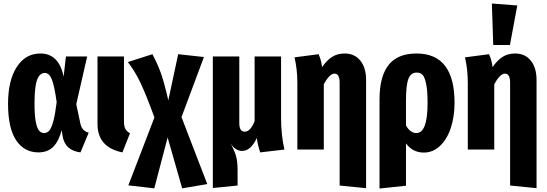

<svg xmlns="http://www.w3.org/2000/svg" viewBox="-20 -853 3121 1095"><path d="M210 -547.9Q315.9 -547.9 342.8 -416L356 -530.8H477.1L415 -258.8L438 -149.9Q442.9 -126.5 454.6 -114Q466.3 -101.6 485.8 -96.2L439 16.1Q351.1 5.4 336.9 -77.1L332 -110.8Q314.5 -46.4 283 -15.1Q251.5 16.1 199.2 16.1Q118.2 16.1 72 -53Q25.9 -122.1 25.9 -261.2Q25.9 -393.6 75.4 -470.7Q125 -547.9 210 -547.9ZM235.8 -437Q205.6 -437 191.2 -396.7Q176.8 -356.4 176.8 -261.2Q176.8 -197.8 183.8 -159.9Q190.9 -122.1 202.6 -108.2Q214.4 -94.2 231.9 -94.2Q249 -94.2 261.2 -108.4Q273.4 -122.6 284.2 -162.1Q294.9 -201.7 303.2 -271Q289.6 -366.2 275.1 -401.6Q260.7 -437 235.8 -437Z M687 -530.8V-159.2Q687 -132.8 694.8 -118.2Q702.6 -103.5 721.2 -92.8L678.2 16.1Q536.1 -12.7 536.1 -146V-530.8Z M1015.1 -185.1 1162.1 196.8 1019 221.2 936 -68.8 859.9 221.2 711.9 204.1 860.8 -183.1Q813 -314 780.8 -381.6Q748.5 -449.2 709 -499L849.1 -543.9Q878.4 -489.3 897.2 -437Q916 -384.8 939.9 -280.8L996.1 -543.9L1143.1 -527.8Z M1602.1 0 1463.9 16.1Q1449.7 -24.9 1444.8 -65.9Q1410.2 7.8 1360.8 7.8Q1322.3 7.8 1294.9 -35.2Q1315.9 2.9 1325.4 34.4Q1335 65.9 1335 117.2V205.1L1193.8 219.2V-530.8H1344.7V-152.8Q1344.7 -125 1352.8 -113.5Q1360.8 -102.1 1376 -102.1Q1408.2 -102.1 1432.1 -162.1V-530.8H1583V-182.1Q1583 -82 1602.1 0Z M1945.8 -547.9Q2002.4 -547.9 2035.2 -507.1Q2067.9 -466.3 2067.9 -397V220.2L1917 205.1V-380.9Q1917 -433.1 1887.7 -433.1Q1859.4 -433.1 1826.7 -372.1V0H1675.8V-379.9Q1675.8 -458 1659.7 -525.9L1796.9 -543.9Q1812.5 -509.8 1816.9 -470.2Q1843.8 -509.3 1874 -528.6Q1904.3 -547.9 1945.8 -547.9Z M2355.5 -547.9Q2572.3 -547.9 2572.3 -267.1Q2572.3 -187.5 2550.8 -122.8Q2529.3 -58.1 2489 -20.5Q2448.7 17.1 2397.5 17.1Q2333 17.1 2295.4 -35.2V206.1L2144.5 222.2V-285.2Q2144.5 -417.5 2196.3 -482.7Q2248 -547.9 2355.5 -547.9ZM2354.5 -94.2Q2418.5 -94.2 2418.5 -265.1Q2418.5 -335 2410.4 -374.3Q2402.3 -413.6 2389.9 -426.3Q2377.4 -439 2356.4 -439Q2323.2 -439 2309.3 -403.6Q2295.4 -368.2 2295.4 -278.8V-137.2Q2319.8 -94.2 2354.5 -94.2Z M2888.2 -596.2H2793L2785.2 -833L2930.2 -821.8ZM2918 -547.9Q2974.6 -547.9 3007.3 -507.1Q3040 -466.3 3040 -397V220.2L2889.2 205.1V-380.9Q2889.2 -433.1 2859.9 -433.1Q2831.5 -433.1 2798.8 -372.1V0H2647.9V-379.9Q2647.9 -458 2631.8 -525.9L2769 -543.9Q2784.7 -509.8 2789.1 -470.2Q2815.9 -509.3 2846.2 -528.6Q2876.5 -547.9 2918 -547.9Z"/></svg>

Font: Fira Sans Compressed
Style: Bold
Weight: 700
Width: 1
Designer: Carrois Corporate & Edenspiekermann AG
Foundry: Carrois Corporate GbR & Edenspiekermann AG
Version: Version 4.203;PS 004.203;hotconv 1.0.88;makeotf.lib2.5.64775